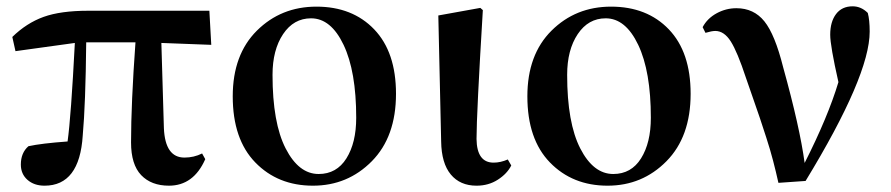

<svg xmlns="http://www.w3.org/2000/svg" viewBox="-20 -572 2822 608"><path d="M491 -436 499 -166Q503 -73 564 -73Q594 -73 620 -86L630 -68Q593 16 515 16Q459 16 427 -17.5Q395 -51 395 -121Q395 -244 409 -438H253Q251 -242 242 -143Q232 16 121 16Q88 16 67 -2.5Q46 -21 46 -51Q46 -88 70 -109Q111 -118 194 -124Q205 -203 217 -436L29 -410L19 -455Q64 -499 118 -518.5Q172 -538 260 -538H643L649 -430Z M971 16Q860 16 788.5 -57.5Q717 -131 717 -267Q717 -399 793.5 -475Q870 -551 982 -551Q1096 -551 1165 -479Q1234 -407 1234 -275Q1234 -139 1157.5 -61.5Q1081 16 971 16ZM989 -21Q1046 -21 1077 -70.5Q1108 -120 1108 -199Q1108 -346 1068 -430Q1028 -514 965 -514Q910 -514 876.5 -464Q843 -414 843 -335Q843 -183 884.5 -102Q926 -21 989 -21Z M1489 16Q1437 16 1407.5 -19.5Q1378 -55 1377 -124L1368 -523L1501 -547L1509 -540Q1489 -209 1489 -132Q1490 -57 1543 -57Q1565 -57 1588 -67L1599 -48Q1586 -22 1556.5 -3Q1527 16 1489 16Z M1904 16Q1793 16 1721.5 -57.5Q1650 -131 1650 -267Q1650 -399 1726.5 -475Q1803 -551 1915 -551Q2029 -551 2098 -479Q2167 -407 2167 -275Q2167 -139 2090.5 -61.5Q2014 16 1904 16ZM1922 -21Q1979 -21 2010 -70.5Q2041 -120 2041 -199Q2041 -346 2001 -430Q1961 -514 1898 -514Q1843 -514 1809.5 -464Q1776 -414 1776 -335Q1776 -183 1817.5 -102Q1859 -21 1922 -21Z M2214 -468 2205 -486Q2220 -514 2249.5 -530Q2279 -546 2312 -546Q2367 -546 2400.5 -504.5Q2434 -463 2460 -359Q2513 -168 2528 -56Q2602 -202 2635 -312Q2609 -427 2609 -462Q2609 -503 2627.5 -527.5Q2646 -552 2680 -552Q2707 -552 2728 -531Q2734 -509 2734 -472Q2734 -332 2531 1L2445 7Q2437 -29 2428 -63.5Q2419 -98 2406.5 -136.5Q2394 -175 2386.5 -197.5Q2379 -220 2363 -265.5Q2347 -311 2342 -326Q2315 -408 2294 -441Q2273 -474 2245 -474Q2234 -474 2214 -468Z"/></svg>

Font: Swei Spring CJKtc
Style: Bold
Weight: 700
Version: Version 1.021